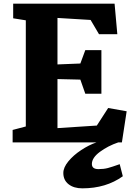

<svg xmlns="http://www.w3.org/2000/svg" viewBox="-20 -778 736 1049"><path d="M121 -87V-667L52 -678V-758H606L621 -591H521L475 -669L294 -680V-426L419 -431L446 -504H534V-266H446L419 -343L294 -346V-78L509 -92L571 -188L672 -170L646 0H626Q570 19 526 51.5Q482 84 482 118Q482 146 518 146Q547 146 569.5 140Q592 134 634 119L651 185Q559 251 430 251Q383 251 354.5 228.5Q326 206 326 167Q326 137 353.5 103.5Q381 70 423.5 42Q466 14 507 0H49V-68Z"/></svg>

Font: Martel Heavy
Style: Regular
Weight: 900
Designer: Dan Reynolds
Foundry: Dan Reynolds
Version: Version 1.001; ttfautohint (v1.1) -l 5 -r 5 -G 72 -x 0 -D la